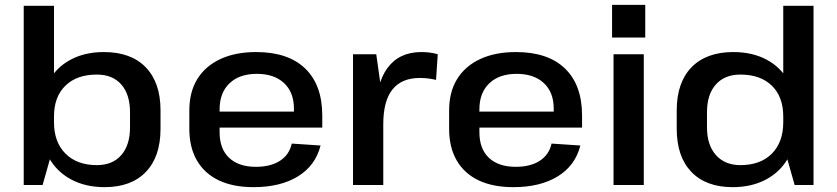

<svg xmlns="http://www.w3.org/2000/svg" viewBox="-20 -764 3458 793"><path d="M412 9Q333 9 273.5 -23Q214 -55 181.5 -113.5Q149 -172 149 -251V-293Q149 -372 181.5 -429.5Q214 -487 272.5 -518Q331 -549 409 -549Q521 -549 582 -486Q643 -423 643 -308V-232Q643 -117 582.5 -54Q522 9 412 9ZM78 -740H203V-166L156 0H78ZM380 -82Q445 -82 481 -123.5Q517 -165 517 -238V-300Q517 -374 481 -415Q445 -456 380 -456Q297 -456 250 -410Q203 -364 203 -283V-259Q203 -177 250.5 -129.5Q298 -82 380 -82Z M1027 9Q943 9 884 -19Q825 -47 793.5 -101Q762 -155 762 -232V-308Q762 -384 795 -437.5Q828 -491 890 -520Q952 -549 1038 -549Q1170 -549 1240.5 -481Q1311 -413 1311 -287V-237H864V-303H1212L1194 -278V-315Q1194 -383 1153 -421Q1112 -459 1041 -459Q969 -459 928 -420Q887 -381 887 -312V-218Q887 -149 926.5 -112Q966 -75 1037 -75Q1098 -75 1136.5 -100Q1175 -125 1185 -171L1304 -163Q1283 -80 1210.5 -35.5Q1138 9 1027 9Z M1438 -540H1534L1563 -334V0H1438ZM1531 -284Q1531 -415 1579.5 -482Q1628 -549 1720 -549Q1737 -549 1754 -547Q1771 -545 1788 -540L1781 -434Q1749 -442 1714 -442Q1639 -442 1601 -394.5Q1563 -347 1563 -251Z M2100 9Q2016 9 1957 -19Q1898 -47 1866.5 -101Q1835 -155 1835 -232V-308Q1835 -384 1868 -437.5Q1901 -491 1963 -520Q2025 -549 2111 -549Q2243 -549 2313.5 -481Q2384 -413 2384 -287V-237H1937V-303H2285L2267 -278V-315Q2267 -383 2226 -421Q2185 -459 2114 -459Q2042 -459 2001 -420Q1960 -381 1960 -312V-218Q1960 -149 1999.5 -112Q2039 -75 2110 -75Q2171 -75 2209.5 -100Q2248 -125 2258 -171L2377 -163Q2356 -80 2283.5 -35.5Q2211 9 2100 9Z M2639 -540V0H2514V-540ZM2645 -744V-609H2508V-744Z M3006 9Q2896 9 2835.5 -54Q2775 -117 2775 -232V-308Q2775 -423 2836 -486Q2897 -549 3009 -549Q3087 -549 3145.5 -518Q3204 -487 3236.5 -429.5Q3269 -372 3269 -293V-251Q3269 -172 3236.5 -113.5Q3204 -55 3144.5 -23Q3085 9 3006 9ZM3038 -82Q3121 -82 3168 -129.5Q3215 -177 3215 -259V-283Q3215 -364 3168 -410Q3121 -456 3038 -456Q2973 -456 2936.5 -415Q2900 -374 2900 -300V-238Q2900 -165 2937 -123.5Q2974 -82 3038 -82ZM3215 -166V-740H3340V0H3262Z"/></svg>

Font: Pathway Extreme 28pt SemiBold
Style: Regular
Weight: 600
Designer: Eduardo Rodriguez Tunni
Foundry: Eduardo Rodriguez Tunni
Version: Version 1.001;gftools[0.9.26]